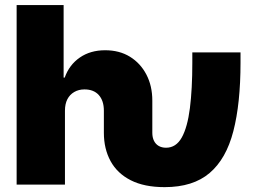

<svg xmlns="http://www.w3.org/2000/svg" viewBox="-20 -748 1041 778"><path d="M647 10.3Q564.5 10.3 509.8 -17.6Q455.1 -45.4 428 -95.2Q400.9 -145 400.9 -210V-299.3Q400.9 -339.8 380.4 -362.8Q359.9 -385.7 322.3 -385.7Q298.8 -385.7 280.8 -375.2Q262.7 -364.7 252.9 -345.7Q243.2 -326.7 243.2 -299.3V0H47.4V-727.5H237.8V-433.6H242.2Q260.7 -485.4 303.5 -514.9Q346.2 -544.4 406.2 -544.4Q463.9 -544.4 506.6 -518.1Q549.3 -491.7 573.2 -445.8Q597.2 -399.9 597.2 -340.3V-210Q597.2 -191.4 603.8 -177.7Q610.4 -164.1 623 -156.7Q635.7 -149.4 652.8 -149.4Q693.4 -149.4 716.6 -190.9Q739.7 -232.4 749.5 -309.8Q759.3 -387.2 759.3 -494.1V-535.6H954.6V-494.1Q954.6 -328.6 925.5 -216.3Q896.5 -104 829.3 -46.9Q762.2 10.3 647 10.3Z"/></svg>

Font: Inter 20pt Black
Style: Regular
Weight: 900
Version: Version 4.001;git-66647c0bb